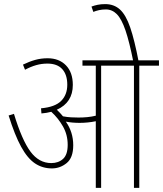

<svg xmlns="http://www.w3.org/2000/svg" viewBox="-20 -916 795 936"><path d="M337 -208Q337 -147 305 -121Q273 -95 233 -95Q187 -95 150.5 -119.5Q114 -144 83 -200.5Q52 -257 22 -353L48 -361Q87 -233 128.5 -177Q170 -121 230 -121Q265 -121 287.5 -141.5Q310 -162 310 -210Q310 -259 287 -299.5Q264 -340 230 -371Q208 -365 182 -363L180 -388Q248 -394 278 -424Q308 -454 308 -503Q308 -552 283.5 -579Q259 -606 211 -606Q183 -606 156.5 -598.5Q130 -591 102 -576L92 -601Q123 -616 151.5 -624Q180 -632 212 -632Q268 -632 301.5 -597.5Q335 -563 335 -502Q335 -416 257 -381Q273 -366 287 -349Q307 -345 327 -344Q347 -343 363 -343Q384 -343 405.5 -345Q427 -347 447 -352V-596H382V-622H755V-596H659V0H633V-596H473V0H447V-325Q428 -321 407.5 -319Q387 -317 368 -317Q351 -317 333.5 -318.5Q316 -320 301 -323Q337 -272 337 -208ZM630 -615Q611 -711 592 -767Q573 -823 550 -846.5Q527 -870 496 -870Q478 -870 462.5 -866.5Q447 -863 435 -858L426 -884Q439 -889 455.5 -892.5Q472 -896 493 -896Q536 -896 565 -869.5Q594 -843 615 -781.5Q636 -720 656 -615Z"/></svg>

Font: Noto Sans Devanagari UI Condensed Thin
Style: Regular
Weight: 100
Width: 3
Designer: Jelle Bosma - Monotype Design Team
Foundry: Monotype Imaging Inc.
Version: Version 2.004; ttfautohint (v1.8.4.7-5d5b)